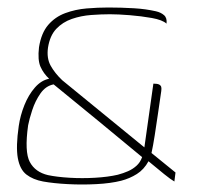

<svg xmlns="http://www.w3.org/2000/svg" viewBox="-20 -484 542 512"><path d="M445 0Q436 -5 418 -19.5Q400 -34 376 -54Q364 -32 345 -20Q326 -8 303 -2Q275 5 237 7Q199 9 161 7Q123 5 95 0Q68 -5 50.5 -18.5Q33 -32 27.5 -62.5Q22 -93 30 -148Q34 -176 45 -203.5Q56 -231 73 -250.5Q90 -270 111 -274Q96 -288 88 -306Q80 -324 84 -358Q90 -396 108.5 -417.5Q127 -439 154 -449Q181 -459 211 -461.5Q241 -464 269 -464Q286 -464 303 -463.5Q320 -463 337 -462Q354 -461 368 -459Q382 -457 395.5 -454Q409 -451 417.5 -443.5Q426 -436 424 -421Q413 -431 385 -436Q357 -441 326 -443.5Q295 -446 273 -446Q250 -446 223 -444Q196 -442 171.5 -433.5Q147 -425 130 -407Q113 -389 108 -357Q104 -329 115 -309Q126 -289 146 -270L365 -91L389 -261Q400 -261 404.5 -258.5Q409 -256 410 -252Q411 -248 410 -241Q406 -214 401.5 -182.5Q397 -151 392.5 -122.5Q388 -94 384 -76L448 -24ZM123 -259Q102 -255 88 -235Q74 -215 66 -190.5Q58 -166 55 -150Q45 -79 59.5 -52Q74 -25 108 -17Q132 -12 165.5 -10Q199 -8 233.5 -10Q268 -12 294 -18Q309 -22 321.5 -27.5Q334 -33 344 -42Q354 -51 359 -65Q300 -114 241 -162.5Q182 -211 123 -259Z"/></svg>

Font: Genos Thin Thin
Style: Italic
Weight: 250
Italic angle: -8°
Version: Version 1.010